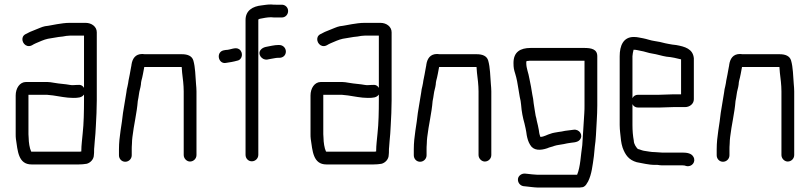

<svg xmlns="http://www.w3.org/2000/svg" viewBox="-20 -700 3614 857"><path d="M355 -278V-253C355 -204 354 -148 349 -104C347 -79 343 -53 343 -27V-24C339 -23 335 -23 331 -23H121C120 -23 120 -23 119 -24C112 -38 108 -66 108 -84C108 -89 107 -95 107 -101V-277H182C187 -277 193 -277 198 -276L217 -274C246 -270 275 -263 306 -263C329 -263 345 -264 355 -278ZM306 -320C301 -320 297 -320 292 -321C272 -325 245 -326 224 -330L205 -333C197 -334 189 -334 182 -334H96C68 -334 50 -306 50 -274V-101C50 -94 50 -87 51 -80C59 -27 61 34 121 34H331C346 34 353 33 367 31C383 27 399 11 399 -8C400 -15 400 -21 400 -27C400 -32 400 -38 401 -45L403 -71C406 -95 406 -110 408 -140C410 -173 412 -217 412 -252V-556C412 -581 389 -598 362 -598H292C271 -598 253 -595 234 -592C215 -589 200 -585 181 -583C166 -580 151 -572 137 -567C120 -561 108 -555 93 -547C70 -534 80 -501 102 -495C119 -491 128 -503 140 -507C157 -514 175 -523 194 -527L242 -535L260 -537C271 -539 281 -541 292 -541H355V-308C343 -327 329 -320 306 -320Z M568 -7V-34C568 -39 568 -47 569 -59C569 -69 570 -79 571 -88C577 -141 591 -196 595 -249C597 -259 599 -269 600 -278C602 -296 607 -306 609 -323C609 -328 610 -334 611 -339C617 -360 620 -381 624 -401H791C792 -393 792 -384 793 -375C796 -350 800 -321 800 -292V-8C800 7 813 21 828 21C844 21 857 8 857 -8V-292C857 -303 856 -314 855 -325C852 -361 852 -399 843 -430C837 -450 818 -458 792 -458H635C628 -458 622 -458 615 -459C584 -459 571 -438 567 -412C567 -409 566 -405 565 -400C563 -386 561 -381 559 -367L556 -352C554 -344 553 -336 552 -329L549 -314C547 -307 545 -298 544 -287C538 -256 535 -227 529 -196C524 -143 511 -92 511 -34V-7C511 9 523 22 539 22C555 22 568 9 568 -7Z M987 -419C1002 -421 1025 -425 1038 -429C1063 -433 1067 -466 1048 -480C1031 -492 1009 -477 988 -477L982 -476C942 -471 953 -414 987 -419ZM1256 -470C1256 -486 1243 -499 1227 -499H1220C1213 -499 1205 -498 1194 -496C1173 -491 1156 -492 1144 -478C1127 -458 1150 -431 1172 -434L1182 -436C1191 -437 1211 -442 1220 -442H1227C1243 -442 1256 -453 1256 -470ZM1133 -9V-613L1139 -616C1155 -619 1172 -623 1190 -623C1198 -622 1205 -622 1212 -622H1238C1254 -622 1266 -635 1266 -651C1266 -667 1253 -679 1238 -679H1212C1205 -679 1198 -679 1190 -680C1173 -680 1164 -678 1148 -676C1108 -672 1076 -653 1076 -611V-9C1076 7 1088 20 1104 20C1120 20 1133 7 1133 -9Z M1671 -278V-253C1671 -204 1670 -148 1665 -104C1663 -79 1659 -53 1659 -27V-24C1655 -23 1651 -23 1647 -23H1437C1436 -23 1436 -23 1435 -24C1428 -38 1424 -66 1424 -84C1424 -89 1423 -95 1423 -101V-277H1498C1503 -277 1509 -277 1514 -276L1533 -274C1562 -270 1591 -263 1622 -263C1645 -263 1661 -264 1671 -278ZM1622 -320C1617 -320 1613 -320 1608 -321C1588 -325 1561 -326 1540 -330L1521 -333C1513 -334 1505 -334 1498 -334H1412C1384 -334 1366 -306 1366 -274V-101C1366 -94 1366 -87 1367 -80C1375 -27 1377 34 1437 34H1647C1662 34 1669 33 1683 31C1699 27 1715 11 1715 -8C1716 -15 1716 -21 1716 -27C1716 -32 1716 -38 1717 -45L1719 -71C1722 -95 1722 -110 1724 -140C1726 -173 1728 -217 1728 -252V-556C1728 -581 1705 -598 1678 -598H1608C1587 -598 1569 -595 1550 -592C1531 -589 1516 -585 1497 -583C1482 -580 1467 -572 1453 -567C1436 -561 1424 -555 1409 -547C1386 -534 1396 -501 1418 -495C1435 -491 1444 -503 1456 -507C1473 -514 1491 -523 1510 -527L1558 -535L1576 -537C1587 -539 1597 -541 1608 -541H1671V-308C1659 -327 1645 -320 1622 -320Z M1884 -7V-34C1884 -39 1884 -47 1885 -59C1885 -69 1886 -79 1887 -88C1893 -141 1907 -196 1911 -249C1913 -259 1915 -269 1916 -278C1918 -296 1923 -306 1925 -323C1925 -328 1926 -334 1927 -339C1933 -360 1936 -381 1940 -401H2107C2108 -393 2108 -384 2109 -375C2112 -350 2116 -321 2116 -292V-8C2116 7 2129 21 2144 21C2160 21 2173 8 2173 -8V-292C2173 -303 2172 -314 2171 -325C2168 -361 2168 -399 2159 -430C2153 -450 2134 -458 2108 -458H1951C1944 -458 1938 -458 1931 -459C1900 -459 1887 -438 1883 -412C1883 -409 1882 -405 1881 -400C1879 -386 1877 -381 1875 -367L1872 -352C1870 -344 1869 -336 1868 -329L1865 -314C1863 -307 1861 -298 1860 -287C1854 -256 1851 -227 1845 -196C1840 -143 1827 -92 1827 -34V-7C1827 9 1839 22 1855 22C1871 22 1884 9 1884 -7Z M2587 -486H2349C2302 -486 2272 -468 2272 -419C2272 -397 2274 -389 2280 -370C2286 -351 2291 -324 2294 -303L2300 -267C2303 -256 2305 -244 2306 -232C2308 -203 2314 -173 2321 -149L2326 -127C2327 -120 2328 -115 2329 -111L2331 -97C2334 -81 2338 -67 2346 -54C2361 -27 2392 -28 2422 -38C2435 -44 2443 -44 2455 -49C2467 -53 2483 -54 2497 -57L2511 -60C2534 -65 2556 -62 2568 -76C2585 -97 2566 -124 2541 -121C2529 -119 2514 -118 2502 -116L2487 -113L2473 -111C2462 -109 2446 -107 2437 -103C2424 -100 2408 -89 2392 -89C2390 -93 2388 -102 2387 -106L2385 -120C2384 -125 2383 -132 2381 -140L2376 -161C2375 -169 2373 -176 2371 -183C2368 -198 2365 -222 2362 -239C2361 -252 2359 -265 2356 -278L2350 -314C2348 -326 2345 -337 2343 -349C2339 -375 2329 -394 2329 -419C2329 -422 2329 -424 2330 -427C2332 -428 2334 -428 2337 -428C2342 -429 2346 -429 2349 -429H2589V-230C2589 -219 2589 -207 2588 -194C2585 -151 2582 -94 2579 -52C2572 -7 2571 44 2556 80H2379C2370 80 2342 77 2335 76L2325 75C2309 73 2294 84 2292 98C2290 115 2302 129 2317 131L2327 132C2337 133 2367 137 2379 137H2568C2571 137 2573 136 2576 136C2588 136 2596 126 2600 118C2602 114 2603 114 2605 110C2621 78 2625 39 2631 -4L2635 -46C2637 -60 2639 -77 2640 -96C2642 -143 2646 -183 2646 -230V-449C2646 -481 2619 -486 2587 -486Z M2808 -478H2809C2822 -478 2827 -475 2840 -473C2855 -471 2875 -463 2891 -461C2912 -458 2935 -450 2955 -447L2973 -445L2990 -442C2999 -440 3012 -437 3020 -435V-279H2985C2972 -279 2937 -277 2923 -277H2828C2817 -277 2808 -272 2803 -262V-449C2803 -455 2806 -472 2808 -478ZM2985 -222H3038C3058 -222 3077 -236 3077 -257V-440C3073 -482 3037 -492 2998 -499L2981 -501C2975 -502 2969 -503 2964 -504L2949 -507C2935 -511 2916 -515 2901 -517C2885 -519 2867 -526 2851 -529C2836 -531 2827 -535 2809 -535C2762 -535 2746 -496 2746 -449V-142C2746 -130 2747 -119 2748 -109C2751 -80 2752 -63 2759 -41C2771 -8 2787 14 2822 24C2846 28 2874 36 2904 36H2915C2922 37 2928 38 2934 38H3026C3033 38 3038 39 3043 41C3068 47 3088 22 3075 0C3067 -15 3048 -19 3026 -19H2934C2924 -19 2914 -21 2904 -21C2884 -21 2871 -25 2854 -27C2843 -29 2837 -33 2827 -35C2820 -42 2809 -57 2809 -72C2805 -93 2803 -117 2803 -142V-235C2808 -225 2817 -220 2828 -220H2923C2937 -220 2971 -222 2985 -222Z M3236 -7V-34C3236 -39 3236 -47 3237 -59C3237 -69 3238 -79 3239 -88C3245 -141 3259 -196 3263 -249C3265 -259 3267 -269 3268 -278C3270 -296 3275 -306 3277 -323C3277 -328 3278 -334 3279 -339C3285 -360 3288 -381 3292 -401H3459C3460 -393 3460 -384 3461 -375C3464 -350 3468 -321 3468 -292V-8C3468 7 3481 21 3496 21C3512 21 3525 8 3525 -8V-292C3525 -303 3524 -314 3523 -325C3520 -361 3520 -399 3511 -430C3505 -450 3486 -458 3460 -458H3303C3296 -458 3290 -458 3283 -459C3252 -459 3239 -438 3235 -412C3235 -409 3234 -405 3233 -400C3231 -386 3229 -381 3227 -367L3224 -352C3222 -344 3221 -336 3220 -329L3217 -314C3215 -307 3213 -298 3212 -287C3206 -256 3203 -227 3197 -196C3192 -143 3179 -92 3179 -34V-7C3179 9 3191 22 3207 22C3223 22 3236 9 3236 -7Z"/></svg>

Font: Electronic
Style: Regular
Weight: 400
Version: Version 1.011